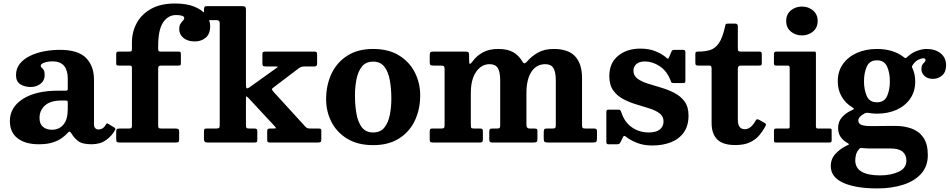

<svg xmlns="http://www.w3.org/2000/svg" viewBox="-20 -815 5430 1098"><path d="M36.5 -123Q36.5 -201 110.2 -248.8Q184 -296.5 313 -296.5H354.5Q363 -296.5 365.2 -298.5Q367.5 -300.5 367.5 -309.5V-367Q367.5 -411.5 346.8 -437.8Q326 -464 279.5 -464Q253.5 -464 233.2 -456.8Q213 -449.5 213 -439.5Q213 -432 218.5 -427.8Q224 -423.5 229.8 -415Q235.5 -406.5 235.5 -385.5Q235.5 -354.5 212 -336Q188.5 -317.5 155.5 -317.5Q121 -317.5 96.2 -333.2Q71.5 -349 71.5 -385.5Q71.5 -423 93.2 -450.2Q115 -477.5 151.2 -495.2Q187.5 -513 232 -521.5Q276.5 -530 322 -530Q427 -530 472.2 -483.5Q517.5 -437 517.5 -359.5V-103.5Q517.5 -88.5 525.2 -81.5Q533 -74.5 543.5 -74.5Q554 -74.5 564.8 -80Q575.5 -85.5 586.5 -104Q591.5 -112.5 598 -107.5L635.5 -84.5Q642 -80.5 638.5 -72.5Q621 -39 587.2 -14.5Q553.5 10 504.5 10H504Q449 10 425.5 -9.2Q402 -28.5 389.5 -50.5Q382.5 -61.5 377.8 -62Q373 -62.5 365.5 -53.5Q353.5 -40 333.2 -25.2Q313 -10.5 281 -0.2Q249 10 201.5 10Q125 10 80.8 -24Q36.5 -58 36.5 -123ZM206 -140.5Q206 -105.5 226.2 -89.2Q246.5 -73 276.5 -73Q318 -73 342.8 -102.5Q367.5 -132 367.5 -191V-230Q367.5 -240 357.5 -240H329.5Q268.5 -240 237.2 -211.8Q206 -183.5 206 -140.5Z M884.5 -422V-98.5Q884.5 -86.5 887.5 -83.2Q890.5 -80 903 -80H980.5Q991.5 -80 998 -77.5Q1004.5 -75 1004.5 -63V-19Q1004.5 -6.5 1000.5 -3.2Q996.5 0 984 0H664.5Q652.5 0 648.5 -3.2Q644.5 -6.5 644.5 -19.5V-61Q644.5 -72 647.8 -76Q651 -80 662.5 -80H717Q728 -80 731.2 -83Q734.5 -86 734.5 -97.5V-423Q734.5 -432.5 732.5 -436.2Q730.5 -440 721.5 -440H661Q651.5 -440 648 -442Q644.5 -444 644.5 -454V-504Q644.5 -514 647.5 -517Q650.5 -520 660.5 -520H718.5Q729 -520 731.8 -523Q734.5 -526 734.5 -536.5V-572Q734.5 -632.5 762 -683.2Q789.5 -734 844.2 -764.5Q899 -795 981.5 -795Q1047 -795 1091.8 -776.8Q1136.5 -758.5 1159.2 -729.2Q1182 -700 1182 -666.5Q1182 -620.5 1156.2 -599.2Q1130.5 -578 1094 -578Q1054 -578 1029.5 -597.8Q1005 -617.5 1005 -648.5Q1005 -668 1012 -678.8Q1019 -689.5 1026.2 -696.8Q1033.5 -704 1033.5 -711.5Q1033.5 -729 986.5 -729Q941.5 -729 913 -687.2Q884.5 -645.5 884.5 -550V-533Q884.5 -520 897 -520H997Q1008.5 -520 1011.5 -517.5Q1014.5 -515 1014.5 -503.5V-456.5Q1014.5 -445 1012 -442.5Q1009.5 -440 998 -440H902.5Q891.5 -440 888 -436.5Q884.5 -433 884.5 -422Z M1215 -700H1163Q1151.5 -700 1149 -703.2Q1146.5 -706.5 1146.5 -717V-760Q1146.5 -772 1150.2 -776Q1154 -780 1166 -780H1361Q1375 -780 1380.8 -776.8Q1386.5 -773.5 1386.5 -759V-330Q1386.5 -312 1391.5 -310.2Q1396.5 -308.5 1406.5 -315.5L1554 -421Q1568 -431 1568.8 -433Q1569.5 -435 1544.5 -435H1500Q1487 -435 1483.8 -438.8Q1480.5 -442.5 1480.5 -455.5V-502.5Q1480.5 -514 1484 -517Q1487.5 -520 1498.5 -520H1777Q1787.5 -520 1790.5 -516.5Q1793.5 -513 1793.5 -502V-453.5Q1793.5 -442.5 1790.2 -438.8Q1787 -435 1776.5 -435H1725Q1710.5 -435 1703.2 -432.5Q1696 -430 1688.5 -424.5L1547.5 -317.5Q1534.5 -308.5 1535.2 -303.8Q1536 -299 1546.5 -287.5L1725 -92Q1731 -85.5 1736.2 -82.8Q1741.5 -80 1755 -80H1801.5Q1810.5 -80 1814 -77.5Q1817.5 -75 1817.5 -65.5V-18.5Q1817.5 -6.5 1813.5 -3.2Q1809.5 0 1797.5 0H1524.5Q1513.5 0 1510.8 -3.2Q1508 -6.5 1508 -17V-62Q1508 -73.5 1511 -76.8Q1514 -80 1526 -80H1542.5Q1559 -80 1558.2 -82.8Q1557.5 -85.5 1551 -93L1401 -254.5Q1393.5 -262.5 1390 -263.5Q1386.5 -264.5 1386.5 -246.5V-99.5Q1386.5 -88 1389.5 -84Q1392.5 -80 1405 -80H1434Q1443 -80 1447.2 -77.2Q1451.5 -74.5 1451.5 -65.5V-14.5Q1451.5 -4.5 1447.8 -2.2Q1444 0 1433.5 0H1166Q1146.5 0 1146.5 -17.5V-65Q1146.5 -74.5 1149.8 -77.2Q1153 -80 1163 -80H1215.5Q1229.5 -80 1233 -83.8Q1236.5 -87.5 1236.5 -101.5V-680Q1236.5 -692.5 1231.8 -696.2Q1227 -700 1215 -700Z M1845 -247.5Q1845 -327.5 1875.5 -392.8Q1906 -458 1966 -496.5Q2026 -535 2114 -535Q2202 -535 2262 -498Q2322 -461 2352.5 -400.5Q2383 -340 2383 -270Q2383 -190 2352.5 -125.5Q2322 -61 2262 -23Q2202 15 2114 15Q2026 15 1966 -21.5Q1906 -58 1875.5 -117.8Q1845 -177.5 1845 -247.5ZM2010 -270Q2010 -213 2018.5 -164.5Q2027 -116 2049.5 -86.8Q2072 -57.5 2114 -57.5Q2156 -57.5 2178.5 -86Q2201 -114.5 2209.5 -158.8Q2218 -203 2218 -250Q2218 -307 2209.5 -355.2Q2201 -403.5 2178.5 -433Q2156 -462.5 2114 -462.5Q2072 -462.5 2049.5 -434Q2027 -405.5 2018.5 -361.2Q2010 -317 2010 -270Z M2437.5 -17V-63.5Q2437.5 -72 2440 -76Q2442.5 -80 2452 -80H2504Q2516 -80 2519.2 -83.8Q2522.5 -87.5 2522.5 -99.5V-420.5Q2522.5 -434 2517.8 -437Q2513 -440 2500 -440H2461Q2447.5 -440 2442.5 -442.8Q2437.5 -445.5 2437.5 -459V-497.5Q2437.5 -511.5 2441.5 -515.8Q2445.5 -520 2459 -520H2640.5Q2652 -520 2657.2 -517.2Q2662.5 -514.5 2662.5 -502.5V-478.5Q2662.5 -449.5 2667.2 -449.5Q2672 -449.5 2683 -464.5Q2704.5 -495 2740.5 -515Q2776.5 -535 2828.5 -535Q2882.5 -535 2914.2 -516.8Q2946 -498.5 2965 -467Q2974.5 -451 2981 -453Q2987.5 -455 2997 -466.5Q3022.5 -495.5 3058.5 -515.2Q3094.5 -535 3146.5 -535Q3230.5 -535 3269.5 -492.2Q3308.5 -449.5 3308.5 -369V-100.5Q3308.5 -87 3312.2 -83.5Q3316 -80 3330 -80H3377Q3387 -80 3390.5 -76.5Q3394 -73 3394 -62.5V-25Q3394 -9.5 3390.2 -4.8Q3386.5 0 3371 0H3114.5Q3099.5 0 3094.5 -3.5Q3089.5 -7 3089.5 -22V-58.5Q3089.5 -70 3092.2 -75Q3095 -80 3106 -80H3139Q3151.5 -80 3155 -83.5Q3158.5 -87 3158.5 -99.5V-355.5Q3158.5 -403.5 3144.8 -425.8Q3131 -448 3098.5 -448Q3047.5 -448 3019 -404.2Q2990.5 -360.5 2990.5 -283V-100Q2990.5 -80 3009 -80H3034Q3044 -80 3048.8 -77.8Q3053.5 -75.5 3053.5 -65V-21.5Q3053.5 -8 3049.2 -4Q3045 0 3031 0H2797Q2785 0 2781.5 -3.5Q2778 -7 2778 -19.5V-60Q2778 -72.5 2781.2 -76.2Q2784.5 -80 2797 -80H2822.5Q2835 -80 2837.8 -84Q2840.5 -88 2840.5 -100V-355.5Q2840.5 -403.5 2826.8 -425.8Q2813 -448 2780.5 -448Q2733 -448 2702.8 -404.2Q2672.5 -360.5 2672.5 -283V-101.5Q2672.5 -87.5 2675 -83.8Q2677.5 -80 2691.5 -80H2725Q2735.5 -80 2738.5 -76.8Q2741.5 -73.5 2741.5 -63V-19Q2741.5 -9.5 2738.8 -4.8Q2736 0 2726 0H2456.5Q2446 0 2441.8 -2.8Q2437.5 -5.5 2437.5 -17Z M3814.5 -355.5Q3793.5 -409.5 3752.5 -436.5Q3711.5 -463.5 3668 -463.5Q3636 -463.5 3619.2 -448.5Q3602.5 -433.5 3602.5 -411Q3602.5 -382.5 3625.2 -365.5Q3648 -348.5 3684 -337.2Q3720 -326 3760.2 -314Q3800.5 -302 3836.2 -283.8Q3872 -265.5 3894.8 -234.8Q3917.5 -204 3917.5 -154.5Q3917.5 -95 3890 -57Q3862.5 -19 3815.8 -1Q3769 17 3710.5 17Q3660.5 17 3622.8 2Q3585 -13 3560.5 -32.5Q3554 -38 3549.8 -37.8Q3545.5 -37.5 3542 -29.5L3528.5 -2Q3525.5 4 3521.8 7Q3518 10 3508.5 10H3460.5Q3452 10 3449.8 6.8Q3447.5 3.5 3447.5 -5V-172Q3447.5 -181 3449.8 -184.5Q3452 -188 3460.5 -188H3513.5Q3524 -188 3526.8 -185Q3529.5 -182 3532.5 -174.5Q3551 -116.5 3593.5 -87Q3636 -57.5 3690.5 -57.5Q3732 -57.5 3753.2 -74.5Q3774.5 -91.5 3774.5 -120.5Q3774.5 -150 3752 -166.8Q3729.5 -183.5 3694.2 -194.8Q3659 -206 3619.5 -217.8Q3580 -229.5 3544.8 -248Q3509.5 -266.5 3487 -297.8Q3464.5 -329 3464.5 -380Q3464.5 -454.5 3514.8 -495.8Q3565 -537 3642 -537Q3693 -537 3730.2 -521.2Q3767.5 -505.5 3789 -486.5Q3796.5 -480 3799.5 -479.2Q3802.5 -478.5 3807 -489.5L3819.5 -519Q3822.5 -525.5 3826 -527.8Q3829.5 -530 3840 -530H3887Q3899.5 -530 3899.5 -516.5V-354Q3899.5 -346 3897.2 -343Q3895 -340 3886.5 -340H3833.5Q3822 -340 3819.5 -343.8Q3817 -347.5 3814.5 -355.5Z M4358 -95Q4343.5 -67 4322.5 -41.8Q4301.5 -16.5 4268.5 -1Q4235.5 14.5 4185 14.5Q4114 14.5 4081.8 -17.5Q4049.5 -49.5 4049.5 -111V-422Q4049.5 -431.5 4046.8 -435.8Q4044 -440 4034.5 -440H3972.5Q3963 -440 3959.8 -443Q3956.5 -446 3956.5 -455.5V-504Q3956.5 -514.5 3959.5 -517.2Q3962.5 -520 3973 -520Q4010.5 -520 4039.8 -528.5Q4069 -537 4090.5 -567.2Q4112 -597.5 4126.5 -663.5Q4128.5 -673.5 4130.5 -676.8Q4132.5 -680 4145.5 -680H4184.5Q4199.5 -680 4199.5 -664.5V-538Q4199.5 -526.5 4203 -523.2Q4206.5 -520 4217.5 -520H4322Q4330.5 -520 4333.5 -517Q4336.5 -514 4336.5 -505V-452.5Q4336.5 -444.5 4333 -442.2Q4329.5 -440 4321.5 -440H4218Q4199.5 -440 4199.5 -423.5V-130.5Q4199.5 -76 4239.5 -76Q4273.5 -76 4300 -123Q4304.5 -130.5 4307.8 -132.5Q4311 -134.5 4320 -130.5L4348.5 -114.5Q4356.5 -110 4359.2 -106.2Q4362 -102.5 4358 -95Z M4476 -695Q4476 -733 4502.5 -755.2Q4529 -777.5 4566 -777.5Q4603 -777.5 4629.5 -755.2Q4656 -733 4656 -695Q4656 -657 4629.5 -634.8Q4603 -612.5 4566 -612.5Q4529 -612.5 4502.5 -634.8Q4476 -657 4476 -695ZM4485.5 -440H4418Q4406 -440 4406 -451V-506.5Q4406 -520 4419.5 -520H4635Q4641.5 -520 4643.8 -518.2Q4646 -516.5 4646 -510V-92.5Q4646 -80 4656.5 -80H4723Q4731 -80 4733.5 -78.5Q4736 -77 4736 -69V-14Q4736 -5 4733.5 -2.5Q4731 0 4722 0H4420Q4411.5 0 4408.8 -2Q4406 -4 4406 -12.5V-65.5Q4406 -75 4409 -77.5Q4412 -80 4421 -80H4484Q4492 -80 4494 -82.2Q4496 -84.5 4496 -92.5V-427.5Q4496 -440 4485.5 -440Z M4771 -350Q4771 -407.5 4800.8 -449Q4830.5 -490.5 4881.2 -512.8Q4932 -535 4995 -535Q5089 -535 5149.5 -487.5Q5156.5 -482 5158.5 -482.2Q5160.5 -482.5 5167.5 -488.5Q5193 -512.5 5223.2 -523.8Q5253.5 -535 5279 -535Q5328.5 -535 5359.5 -509.8Q5390.5 -484.5 5390.5 -441.5Q5390.5 -403 5367.8 -383.5Q5345 -364 5315 -364Q5284.5 -364 5267 -380.8Q5249.5 -397.5 5249.5 -418Q5249.5 -437 5255.5 -445.8Q5261.5 -454.5 5267.2 -459.5Q5273 -464.5 5273 -471Q5273 -481.5 5260 -481.5Q5247.5 -481.5 5231 -473Q5214.5 -464.5 5201 -445.5Q5196.5 -439.5 5195.5 -436.2Q5194.5 -433 5197.5 -426Q5214 -391 5214 -350Q5214 -292.5 5185.5 -251Q5157 -209.5 5107.5 -187.2Q5058 -165 4995 -165Q4982 -165 4969.8 -166.2Q4957.5 -167.5 4945.5 -169.5Q4932.5 -171.5 4922 -165Q4908 -157.5 4898.2 -147.2Q4888.5 -137 4888.5 -126.5Q4888.5 -107.5 4906.5 -100.8Q4924.5 -94 4958 -94Q4970.5 -94 4999 -94.2Q5027.5 -94.5 5056.2 -94.8Q5085 -95 5099 -95Q5151.5 -95 5194 -79.5Q5236.5 -64 5261.2 -27.5Q5286 9 5286 72Q5286 135 5249 177.2Q5212 219.5 5146.5 241Q5081 262.5 4996 262.5Q4874 262.5 4802.5 230.5Q4731 198.5 4731 135Q4731 93 4759.2 63.2Q4787.5 33.5 4825.5 16Q4836 11.5 4835 9.2Q4834 7 4825 2Q4801.5 -11.5 4787.2 -32.2Q4773 -53 4773 -84Q4773 -118.5 4794.2 -143.5Q4815.5 -168.5 4852.5 -185.5Q4864.5 -190.5 4863.5 -193Q4862.5 -195.5 4853.5 -201.5Q4815 -225 4793 -263Q4771 -301 4771 -350ZM4921 -350Q4921 -302 4936.8 -266Q4952.5 -230 4995 -230Q5037.5 -230 5053.2 -266Q5069 -302 5069 -350Q5069 -398 5053.2 -434Q5037.5 -470 4995 -470Q4952.5 -470 4936.8 -434Q4921 -398 4921 -350ZM5163.5 104Q5163.5 71 5141.8 52.5Q5120 34 5071 34H4967Q4953.5 34 4940.2 33.8Q4927 33.5 4914.5 32Q4907.5 31 4903.2 31.2Q4899 31.5 4895 35.5Q4879.5 52 4875.2 70Q4871 88 4871 102Q4871 145.5 4907.5 166.8Q4944 188 5012 188Q5075 188 5119.2 167.2Q5163.5 146.5 5163.5 104Z"/></svg>

Font: Besley
Style: Bold
Weight: 700
Designer: Owen Earl
Foundry: indestructible type*
Version: Version 2.001; ttfautohint (v1.8.3)